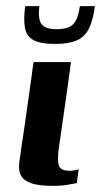

<svg xmlns="http://www.w3.org/2000/svg" viewBox="-20 -601 329 625"><path d="M211 -399Q202 -330 192 -261Q182 -192 172 -123Q166 -83 171 -64Q176 -45 208 -45Q215 -45 224 -47Q233 -49 236 -50L230 -5Q223 -4 203 0Q183 4 154 4Q112 4 88.5 -2.5Q65 -9 54.5 -21Q44 -33 42.5 -48.5Q41 -64 44 -81.5Q47 -99 49 -117Q54 -149 59.5 -187.5Q65 -226 70.5 -265Q76 -304 81 -339Q86 -374 89 -399Q119 -399 149.5 -399Q180 -399 211 -399ZM158 -458Q113 -458 90 -470Q67 -482 61.5 -509Q56 -536 62 -581H108Q103 -538 115.5 -522Q128 -506 164 -506Q205 -506 220 -524Q235 -542 240 -581H289Q283 -535 269.5 -508Q256 -481 230 -469.5Q204 -458 158 -458Z"/></svg>

Font: Genos SemiBold
Style: Italic
Weight: 600
Italic angle: -8°
Version: Version 1.010